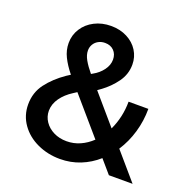

<svg xmlns="http://www.w3.org/2000/svg" viewBox="-129 -854 983 989"><g transform="rotate(20 362.0 -360.0)"><path d="M51.8 -201.2Q51.8 -266.6 89.1 -315.9Q126.5 -365.2 184.6 -405.3L206.5 -419.4Q175.3 -458 157.5 -494.1Q139.6 -530.3 139.6 -569.3Q139.6 -613.3 162.6 -649.2Q185.5 -685.1 225.8 -705.8Q266.1 -726.6 316.4 -726.6Q365.7 -726.6 404.5 -706.5Q443.4 -686.5 464.8 -652.3Q486.3 -618.2 486.3 -576.2Q486.3 -523.4 454.8 -479.7Q423.3 -436 377.9 -403.3L360.8 -391.1L498 -231.4Q515.1 -267.6 524.2 -308.1Q533.2 -348.6 533.2 -390.6H641.6Q641.6 -324.7 623.3 -262Q605 -199.2 570.8 -147L697.3 0H567.4L505.9 -71.3Q463.4 -33.7 411.4 -12.9Q359.4 7.8 300.8 7.8Q233.9 7.8 176.8 -18.6Q119.6 -44.9 85.7 -92.8Q51.8 -140.6 51.8 -201.2ZM301.8 -89.8Q340.8 -89.8 375.5 -105.2Q410.2 -120.6 439.5 -148.4L268.6 -346.7L249 -334Q210.4 -309.6 187 -276.9Q163.6 -244.1 163.1 -207Q163.1 -174.8 181.2 -147.9Q199.2 -121.1 230.7 -105.5Q262.2 -89.8 301.8 -89.8ZM302.2 -458.5 311.5 -463.9Q342.8 -481 363.3 -508.5Q383.8 -536.1 383.8 -566.4Q383.8 -596.2 365.5 -615Q347.2 -633.8 316.4 -633.8Q295.9 -633.8 279.8 -624.8Q263.7 -615.7 254.9 -600.6Q246.1 -585.4 246.1 -567.4Q246.1 -543 261 -516.6Q275.9 -490.2 302.2 -458.5Z"/></g></svg>

Font: Reddit Sans Fudge SemiBold
Style: Regular
Weight: 600
Designer: Stephen Hutchings
Foundry: Reddit
Version: Version 1.011